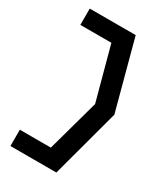

<svg xmlns="http://www.w3.org/2000/svg" viewBox="-177 -703 727 847"><g transform="rotate(30 186.0 -280.0)"><path d="M22 -13V70H256L350 -279L256 -630H22V-547H180L253 -277L180 -13Z"/></g></svg>

Font: Charger Pro
Style: BdNar
Weight: 700
Designer: Jasper
Foundry: Cannot Into Space Fonts
Version: Version 1.09